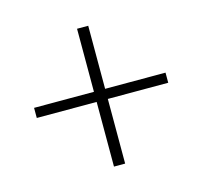

<svg xmlns="http://www.w3.org/2000/svg" viewBox="-82 -704 735 697"><g transform="rotate(-15 285.5 -355.0)"><path d="M533 -339V-377H306V-614H264V-377H39V-339H264V-96H306V-339Z"/></g></svg>

Font: Noto Serif CJK HK ExtraLight
Style: Regular
Weight: 200
Designer: Ryoko NISHIZUKA 西塚涼子 (kana & ideographs); Frank Grießhammer (Latin, Greek & Cyrillic); Wenlong ZHANG 张文龙 (bopomofo); San
Foundry: Adobe
Version: Version 2.001;hotconv 1.1.0;makeotfexe 2.6.0